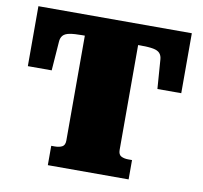

<svg xmlns="http://www.w3.org/2000/svg" viewBox="-79 -795 932 880"><g transform="rotate(10 387.0 -355.0)"><path d="M263 -126V-614H251Q214 -614 192.5 -610Q171 -606 161.5 -595Q152 -584 151 -566L141 -431H30V-710H744V-431H633L623 -566Q622 -584 612.5 -595Q603 -606 581.5 -610Q560 -614 523 -614H511V-126Q511 -104 524.5 -97Q538 -90 558 -90H575V0H199V-90H215Q236 -90 249.5 -97Q263 -104 263 -126Z"/></g></svg>

Font: Roboto Serif Black
Style: Regular
Weight: 900
Designer: Greg Gazdowicz
Foundry: Commercial Type
Version: Version 1.008